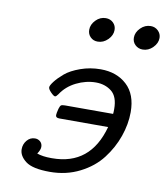

<svg xmlns="http://www.w3.org/2000/svg" viewBox="-79 -749 713 821"><g transform="rotate(10 277.5 -338.5)"><path d="M57.1 -68.8Q57.1 -90.8 71 -107.4Q85 -124 106 -124Q119.1 -124 128.7 -115.5Q138.2 -106.9 138.2 -92.8Q138.2 -79.6 126 -62Q150.9 -53.2 187 -53.2H191.9Q357.9 -53.2 404.8 -226.1H192.9Q176.8 -226.1 176.8 -237.8Q176.8 -245.6 182.1 -266.1Q186 -279.3 190.4 -282.2Q194.8 -285.2 208 -285.2H416Q417 -292 417 -306.2Q417 -360.4 388.9 -382.6Q360.8 -404.8 320.8 -404.8Q277.8 -404.8 236.3 -384.3Q194.8 -363.8 170.9 -327.1Q163.1 -315.9 158.2 -315.9Q152.3 -315.9 139.6 -328.9Q127 -341.8 127 -349.9Q127 -357.9 140.9 -376Q154.8 -394 178.5 -414.1Q202.1 -434.1 243.7 -449Q285.2 -463.9 331.1 -463.9Q400.9 -463.9 444.8 -423.3Q488.8 -382.8 488.8 -305.2Q488.8 -253.4 470 -199.7Q451.2 -146 415.5 -99.6Q379.9 -53.2 321.5 -23.7Q263.2 5.9 191.9 5.9Q116.7 5.9 86.9 -17.1Q57.1 -40 57.1 -68.8ZM252.9 -622.1Q252.9 -645 271.5 -664.1Q290 -683.1 314.9 -683.1Q334 -683.1 346.9 -670.7Q359.9 -658.2 359.9 -639.2Q359.9 -616.2 340.8 -597.2Q321.8 -578.1 296.9 -578.1Q277.8 -578.1 265.4 -590.6Q252.9 -603 252.9 -622.1ZM446.8 -622.1Q446.8 -645 465.8 -664.1Q484.9 -683.1 509.8 -683.1Q528.8 -683.1 542 -670.2Q555.2 -657.2 555.2 -639.2Q555.2 -616.2 536.1 -597.2Q517.1 -578.1 492.2 -578.1Q473.1 -578.1 460 -590.6Q446.8 -603 446.8 -622.1Z"/></g></svg>

Font: CMU Concrete
Style: Italic
Weight: 500
Italic angle: -14.04°
Version: Version 0.7.0